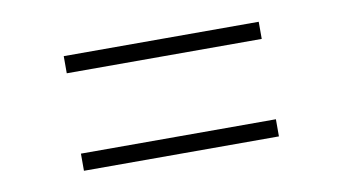

<svg xmlns="http://www.w3.org/2000/svg" viewBox="-38 -557 629 353"><g transform="rotate(-10 277.0 -380.0)"><path d="M95 -455V-487H459V-455ZM95 -273V-305H459V-273Z"/></g></svg>

Font: Encode Sans Expanded Expanded Thin
Style: Regular
Weight: 100
Width: 7
Designer: Multiple Designers
Foundry: Impallari Type
Version: Version 3.000; ttfautohint (v1.8.3) -l 8 -r 50 -G 200 -x 14 